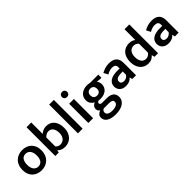

<svg xmlns="http://www.w3.org/2000/svg" viewBox="182 -1918 3358 3358"><g transform="rotate(-45 1861.0 -238.5)"><path d="M516 -241Q516 -182 497.5 -135Q479 -88 446 -56Q413 -24 369 -7Q325 10 274 10Q223 10 179.5 -6Q136 -22 104 -52.5Q72 -83 54 -128Q36 -173 36 -231Q36 -291 54.5 -338.5Q73 -386 106 -418Q139 -450 183 -467Q227 -484 278 -484Q329 -484 372.5 -468.5Q416 -453 448 -422Q480 -391 498 -346Q516 -301 516 -241ZM394 -236Q394 -279 384 -309.5Q374 -340 357.5 -359Q341 -378 319.5 -387Q298 -396 275 -396Q252 -396 231 -388.5Q210 -381 194 -362.5Q178 -344 168 -313Q158 -282 158 -236Q158 -194 168 -164.5Q178 -135 194.5 -115.5Q211 -96 232.5 -87Q254 -78 277 -78Q299 -78 320.5 -86Q342 -94 358 -112Q374 -130 384 -160.5Q394 -191 394 -236Z M1075 -236Q1075 -179 1058 -133.5Q1041 -88 1011 -56Q981 -24 940.5 -7Q900 10 854 10Q807 10 773.5 -3.5Q740 -17 713 -44H710L701 0H616V-712H733V-429Q761 -455 796 -469.5Q831 -484 870 -484Q965 -484 1020 -418.5Q1075 -353 1075 -236ZM953 -234Q953 -309 922 -350.5Q891 -392 836 -392Q805 -392 779 -377Q753 -362 734 -341V-119Q750 -100 772 -89Q794 -78 822 -78Q847 -78 871 -87Q895 -96 913 -115.5Q931 -135 942 -164Q953 -193 953 -234Z M1176 0V-712H1292V0Z M1433 0V-475H1551V0ZM1492 -584Q1461 -584 1443.5 -602Q1426 -620 1426 -647Q1426 -673 1444 -691.5Q1462 -710 1492 -710Q1521 -710 1539 -692Q1557 -674 1557 -647Q1557 -620 1539 -602Q1521 -584 1492 -584Z M1682 -314Q1682 -353 1697 -384.5Q1712 -416 1739 -438Q1766 -460 1802.5 -472Q1839 -484 1883 -484Q1899 -484 1917 -481.5Q1935 -479 1951 -475H2154V-397H2116L2048 -407Q2062 -389 2071.5 -364.5Q2081 -340 2081 -314Q2081 -276 2067 -245Q2053 -214 2026.5 -192Q2000 -170 1963.5 -158.5Q1927 -147 1882 -147Q1854 -147 1834 -151Q1804 -138 1804 -113Q1804 -79 1857 -79H1969Q2047 -79 2093 -44.5Q2139 -10 2139 61Q2139 100 2121 132Q2103 164 2069.5 187Q2036 210 1989 222.5Q1942 235 1884 235Q1777 235 1715 197.5Q1653 160 1653 88Q1653 53 1675.5 28.5Q1698 4 1736 -9Q1720 -20 1707.5 -37.5Q1695 -55 1695 -83Q1695 -115 1714.5 -138.5Q1734 -162 1766 -176Q1733 -193 1707.5 -226.5Q1682 -260 1682 -314ZM1803 11Q1784 19 1773 34Q1762 49 1762 71Q1762 106 1791.5 125.5Q1821 145 1888 145Q1924 145 1949.5 138.5Q1975 132 1991.5 121Q2008 110 2015.5 96Q2023 82 2023 67Q2023 35 2001 23Q1979 11 1938 11ZM1964 -314Q1964 -359 1941 -380.5Q1918 -402 1882 -402Q1845 -402 1822 -380Q1799 -358 1799 -316Q1799 -272 1822.5 -251Q1846 -230 1882 -230Q1919 -230 1941.5 -251Q1964 -272 1964 -314Z M2238 -433Q2282 -457 2327 -470.5Q2372 -484 2426 -484Q2468 -484 2502 -474.5Q2536 -465 2561 -444Q2586 -423 2599.5 -389.5Q2613 -356 2613 -308V0H2520L2508 -50H2505Q2454 10 2360 10Q2285 10 2243 -29.5Q2201 -69 2201 -132Q2201 -172 2218 -201Q2235 -230 2264.5 -249Q2294 -268 2335 -277.5Q2376 -287 2424 -287H2494V-320Q2494 -359 2471 -375.5Q2448 -392 2409 -392Q2381 -392 2349.5 -383Q2318 -374 2280 -352ZM2495 -212 2441 -210Q2375 -208 2349 -187.5Q2323 -167 2323 -138Q2323 -101 2345 -88Q2367 -75 2396 -75Q2425 -75 2451.5 -89.5Q2478 -104 2495 -130Z M3040 -712H3158V0H3070L3057 -52H3053Q3030 -25 2997 -7.5Q2964 10 2912 10Q2870 10 2832 -6Q2794 -22 2765.5 -53.5Q2737 -85 2720.5 -131Q2704 -177 2704 -237Q2704 -293 2718.5 -338.5Q2733 -384 2761 -416.5Q2789 -449 2829.5 -466.5Q2870 -484 2921 -484Q2956 -484 2987.5 -473.5Q3019 -463 3040 -444ZM3040 -353Q3023 -373 3000 -385Q2977 -397 2949 -397Q2924 -397 2901.5 -388.5Q2879 -380 2861.5 -361Q2844 -342 2833.5 -312Q2823 -282 2823 -240Q2823 -198 2832.5 -167Q2842 -136 2858 -116.5Q2874 -97 2895.5 -87.5Q2917 -78 2941 -78Q2974 -78 2999 -93.5Q3024 -109 3040 -134Z M3292 -433Q3336 -457 3381 -470.5Q3426 -484 3480 -484Q3522 -484 3556 -474.5Q3590 -465 3615 -444Q3640 -423 3653.5 -389.5Q3667 -356 3667 -308V0H3574L3562 -50H3559Q3508 10 3414 10Q3339 10 3297 -29.5Q3255 -69 3255 -132Q3255 -172 3272 -201Q3289 -230 3318.5 -249Q3348 -268 3389 -277.5Q3430 -287 3478 -287H3548V-320Q3548 -359 3525 -375.5Q3502 -392 3463 -392Q3435 -392 3403.5 -383Q3372 -374 3334 -352ZM3549 -212 3495 -210Q3429 -208 3403 -187.5Q3377 -167 3377 -138Q3377 -101 3399 -88Q3421 -75 3450 -75Q3479 -75 3505.5 -89.5Q3532 -104 3549 -130Z"/></g></svg>

Font: Mukta Vaani SemiBold
Style: Regular
Weight: 600
Designer: Noopur Datye, Girish Dalvi, Yashodeep Gholap, Pallavi Karambelkar
Foundry: Ek Type
Version: Version 2.538;PS 1.000;hotconv 16.6.51;makeotf.lib2.5.65220;